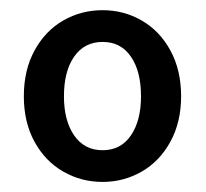

<svg xmlns="http://www.w3.org/2000/svg" viewBox="-20 -613 408 381"><path d="M339.4 -421.9Q339.4 -370.6 318.1 -331.8Q296.9 -293 261.2 -272.5Q225.6 -252 183.6 -252Q141.1 -252 105.5 -272.5Q69.8 -293 48.6 -331.5Q27.3 -370.1 27.3 -421.9Q27.3 -474.1 48.6 -512.9Q69.8 -551.8 105.5 -572.3Q141.1 -592.8 183.6 -592.8Q225.6 -592.8 261.2 -572.3Q296.9 -551.8 318.1 -512.9Q339.4 -474.1 339.4 -421.9ZM106.9 -421.9Q106.9 -373.5 127.2 -344.2Q147.5 -314.9 183.6 -314.9Q219.7 -314.9 239.7 -344.2Q259.8 -373.5 259.8 -421.9Q259.8 -471.7 239.7 -500.7Q219.7 -529.8 183.6 -529.8Q147.5 -529.8 127.2 -500.7Q106.9 -471.7 106.9 -421.9Z"/></svg>

Font: Varta
Style: Bold
Weight: 700
Designer: Joana Correia, Viktoriya Grabowska, Eben Sorkin
Foundry: Sorkin Type
Version: Version 1.002; ttfautohint (v1.3) -l 8 -r 24 -G 200 -x 12 -H